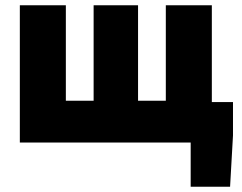

<svg xmlns="http://www.w3.org/2000/svg" viewBox="-20 -489 916 726"><path d="M55 -469H229V-108H334V-469H502V-108H607V-469H781V-103H861V23L850 217H701V50H55Z"/></svg>

Font: OA Gothic ExtraBold
Style: Regular
Weight: 800
Designer: Choi Chi-young, Lee Jaesang, Lee Juhyun, Han Dohee
Foundry: DDUNGSANG CORP.
Version: Version 1.000;Build 20210203